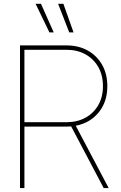

<svg xmlns="http://www.w3.org/2000/svg" viewBox="-20 -959 618 979"><path d="M82 0V-727.5H319.3Q379.9 -727.5 426.8 -701.7Q473.6 -675.8 500.5 -628.9Q527.3 -582 527.3 -519.5Q527.3 -439.5 482.9 -385.5Q438.5 -331.5 366.2 -317.9L534.2 0H508.8L342.8 -314.5Q331.1 -313.5 319.3 -313.5H104.5V0ZM104.5 -335.9H319.3Q374 -335.9 415.8 -358.9Q457.5 -381.8 481.2 -423.1Q504.9 -464.4 504.9 -519.5Q504.9 -575.7 481.2 -617.2Q457.5 -658.7 415.8 -681.9Q374 -705.1 319.3 -705.1H104.5ZM231.9 -793.9 161.6 -939.5H189L253.9 -793.9ZM333 -793.9 276.4 -939.5H303.2L355 -793.9Z"/></svg>

Font: Inter Display Thin
Style: Regular
Weight: 100
Designer: Rasmus Andersson
Foundry: rsms
Version: Version 4.000;git-a52131595